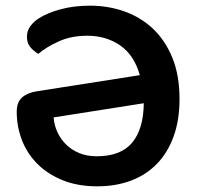

<svg xmlns="http://www.w3.org/2000/svg" viewBox="-20 -641 697 677"><path d="M39 -247Q39 -281 58 -297.5Q77 -314 109 -319L473 -376Q453 -447 403.5 -481Q354 -515 288 -515Q231 -515 187 -495Q143 -475 115 -451Q97 -462 86 -476Q75 -490 75 -511Q75 -533 87.5 -549.5Q100 -566 118 -577Q148 -596 194.5 -608.5Q241 -621 298 -621Q361 -621 418 -601Q475 -581 518.5 -540.5Q562 -500 587.5 -438Q613 -376 613 -292Q613 -217 592 -159.5Q571 -102 533 -63Q495 -24 441.5 -4Q388 16 323 16Q254 16 201 -5.5Q148 -27 112 -63Q76 -99 57.5 -146.5Q39 -194 39 -247ZM321 -90Q406 -90 446 -138Q486 -186 487 -277L169 -227Q171 -200 182.5 -175Q194 -150 213.5 -131Q233 -112 260 -101Q287 -90 321 -90Z"/></svg>

Font: Baloo Tammudu 2 SemiBold
Style: Regular
Weight: 600
Designer: Maithili Shingre, Omkar Shende and Ek Type
Foundry: Ek Type
Version: Version 1.640;hotconv 1.0.111;makeotfexe 2.5.65597; ttfautoh